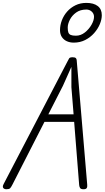

<svg xmlns="http://www.w3.org/2000/svg" viewBox="-45 -1336 740 1358"><path d="M0 2.5Q-9.5 2.5 -16.5 -1.5Q-23.5 -5.5 -24.8 -13.8Q-26 -22 -19.5 -34L431 -899Q439.5 -915.5 444.2 -923.2Q449 -931 468.5 -931Q484.5 -931 490.8 -925.5Q497 -920 497.5 -910L572 -28Q573.5 -13.5 568 -5.5Q562.5 2.5 546 2.5Q526.5 2.5 521.2 -6.8Q516 -16 515 -27L479.5 -474H269.5L43 -30.5Q33 -10.5 26 -4Q19 2.5 0 2.5ZM297 -527.5H475.5L460 -719.5V-863L400 -729ZM476.5 -1034.5Q449.5 -1034.5 427.5 -1044.5Q405.5 -1054.5 392.5 -1074.2Q379.5 -1094 379.5 -1122.5Q379.5 -1158 392.5 -1192.2Q405.5 -1226.5 430 -1254.2Q454.5 -1282 489 -1298.8Q523.5 -1315.5 566 -1315.5Q617 -1315.5 646 -1293.5Q675 -1271.5 675 -1228.5Q675 -1198.5 661 -1165Q647 -1131.5 620.8 -1101.8Q594.5 -1072 558 -1053.2Q521.5 -1034.5 476.5 -1034.5ZM492 -1083.5Q526 -1083.5 555 -1106.2Q584 -1129 602 -1160.5Q620 -1192 620 -1217.5Q620 -1239 604 -1253.8Q588 -1268.5 566 -1268.5Q522.5 -1268.5 493.2 -1247.2Q464 -1226 449 -1196.2Q434 -1166.5 434 -1141Q434 -1119 438.5 -1106.5Q443 -1094 455.5 -1088.8Q468 -1083.5 492 -1083.5Z"/></svg>

Font: Edu AU VIC WA NT Pre
Style: Regular
Weight: 400
Designer: Tina and Corey Anderson, Eben Sorkin, Mirko Velimirovic
Foundry: Google for Education
Version: Version 1.001